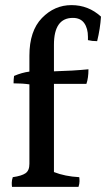

<svg xmlns="http://www.w3.org/2000/svg" viewBox="-20 -779 415 751"><path d="M95 -561Q95 -658 144 -708.5Q193 -759 259.5 -759Q326 -759 375 -714Q372 -667 360 -618Q340 -618 324 -622Q324 -629 324 -635Q324 -668 309.5 -688.5Q295 -709 265 -709Q191 -709 191 -604V-500Q266 -502 326 -508Q326 -474 318 -451H191V-106Q234 -89 290 -86Q291 -80 291 -70Q291 -60 287 -48H27Q26 -54 26 -64Q26 -74 30 -86Q65 -91 80 -101.5Q95 -112 95 -138V-449Q68 -453 33 -453Q33 -468 35 -482Q65 -495 95 -499Z"/></svg>

Font: Halant Medium
Style: Regular
Weight: 500
Designer: Hitesh Malaviya (Devanagari), Satya Rajpurohit (Latin)
Foundry: Indian Type Foundry
Version: Version 1.101;PS 1.0;hotconv 1.0.78;makeotf.lib2.5.61930; tt